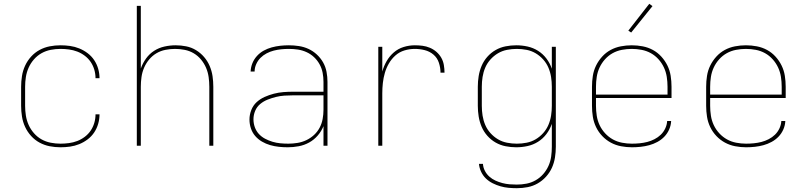

<svg xmlns="http://www.w3.org/2000/svg" viewBox="-20 -766 4240 1009"><path d="M298 8Q269 8 241 2.5Q213 -3 188 -16.5Q163 -30 143.5 -51.5Q124 -73 112 -99Q100 -125 95.5 -153.5Q91 -182 91 -210V-310Q91 -338 95.5 -366.5Q100 -395 112 -421Q124 -447 143.5 -468.5Q163 -490 188 -503.5Q213 -517 241 -522.5Q269 -528 298 -528Q323 -528 348 -524.5Q373 -521 396.5 -511.5Q420 -502 440.5 -486.5Q461 -471 475 -450Q489 -429 496 -404.5Q503 -380 503 -355H482Q482 -378 475.5 -400Q469 -422 456.5 -440.5Q444 -459 425.5 -473Q407 -487 386 -495Q365 -503 342.5 -506Q320 -509 298 -509Q272 -509 246.5 -504Q221 -499 198.5 -486.5Q176 -474 158.5 -454Q141 -434 130.5 -410.5Q120 -387 116 -361.5Q112 -336 112 -310V-210Q112 -184 116 -158.5Q120 -133 130.5 -109.5Q141 -86 158.5 -66Q176 -46 198.5 -33.5Q221 -21 246.5 -16Q272 -11 298 -11Q320 -11 342.5 -14Q365 -17 386 -25Q407 -33 425.5 -47Q444 -61 456.5 -79.5Q469 -98 475.5 -120Q482 -142 482 -165H503Q503 -140 496 -115.5Q489 -91 475 -70Q461 -49 440.5 -33.5Q420 -18 396.5 -8.5Q373 1 348 4.5Q323 8 298 8Z M699 0V-735H720V-406Q730 -434 747.5 -458.5Q765 -483 790 -499Q815 -515 844.5 -521.5Q874 -528 903 -528Q931 -528 958.5 -522.5Q986 -517 1010 -502.5Q1034 -488 1052.5 -466.5Q1071 -445 1082 -419Q1093 -393 1097 -365.5Q1101 -338 1101 -310V0H1080V-310Q1080 -335 1076.5 -360.5Q1073 -386 1063 -409.5Q1053 -433 1036.5 -453Q1020 -473 998 -486Q976 -499 950.5 -504Q925 -509 900 -509Q875 -509 849.5 -504Q824 -499 802 -486Q780 -473 763.5 -453Q747 -433 737 -409.5Q727 -386 723.5 -360.5Q720 -335 720 -310V0Z M1492 8Q1469 8 1445.5 5.5Q1422 3 1399.5 -3.5Q1377 -10 1356.5 -22Q1336 -34 1321 -51.5Q1306 -69 1298.5 -91.5Q1291 -114 1291 -138Q1291 -163 1300.5 -187.5Q1310 -212 1328.5 -229Q1347 -246 1370.5 -256.5Q1394 -267 1419 -273.5Q1444 -280 1469.5 -282Q1495 -284 1520 -284H1680V-336Q1680 -360 1675.5 -383.5Q1671 -407 1659.5 -428Q1648 -449 1630.5 -465.5Q1613 -482 1591 -492Q1569 -502 1545.5 -505.5Q1522 -509 1498 -509Q1478 -509 1458 -507Q1438 -505 1418.5 -500Q1399 -495 1381 -485.5Q1363 -476 1349 -462Q1335 -448 1326.5 -429Q1318 -410 1318 -390H1297Q1298 -413 1306.5 -434Q1315 -455 1330.5 -472Q1346 -489 1366 -500Q1386 -511 1408 -517Q1430 -523 1452.5 -525.5Q1475 -528 1498 -528Q1524 -528 1550.5 -524Q1577 -520 1601 -509Q1625 -498 1645 -479.5Q1665 -461 1678 -438Q1691 -415 1696 -388.5Q1701 -362 1701 -336V0H1680V-103Q1669 -76 1649.5 -53.5Q1630 -31 1604.5 -17Q1579 -3 1550 2.5Q1521 8 1492 8ZM1495 -11Q1519 -11 1543.5 -15Q1568 -19 1590 -29.5Q1612 -40 1630 -56.5Q1648 -73 1659.5 -94.5Q1671 -116 1675.5 -140.5Q1680 -165 1680 -189V-265H1520Q1497 -265 1474.5 -263.5Q1452 -262 1430 -256.5Q1408 -251 1386.5 -242.5Q1365 -234 1347.5 -219.5Q1330 -205 1321 -183.5Q1312 -162 1312 -139Q1312 -118 1319 -98Q1326 -78 1340 -62.5Q1354 -47 1373 -37Q1392 -27 1412 -21Q1432 -15 1453 -13Q1474 -11 1495 -11Z M1968 0V-520H1989V-390Q1997 -419 2012 -445Q2027 -471 2049.5 -490.5Q2072 -510 2101 -519Q2130 -528 2160 -528Q2180 -528 2200 -525.5Q2220 -523 2239 -515Q2258 -507 2273.5 -493.5Q2289 -480 2299 -462.5Q2309 -445 2312.5 -424.5Q2316 -404 2316 -384H2295Q2295 -410 2286.5 -436Q2278 -462 2258 -479Q2238 -496 2212 -502.5Q2186 -509 2160 -509Q2132 -509 2105.5 -501Q2079 -493 2058.5 -475Q2038 -457 2024 -433Q2010 -409 2002.5 -383Q1995 -357 1992 -330Q1989 -303 1989 -276V0Z M2696 223Q2674 223 2652.5 221Q2631 219 2610 213Q2589 207 2569 197Q2549 187 2533.5 172Q2518 157 2508.5 137Q2499 117 2497 95H2518Q2519 114 2528 131.5Q2537 149 2551.5 162Q2566 175 2583.5 183Q2601 191 2620 196Q2639 201 2658 202.5Q2677 204 2696 204Q2722 204 2747.5 199Q2773 194 2795.5 181Q2818 168 2835 148.5Q2852 129 2862.5 105.5Q2873 82 2876.5 56.5Q2880 31 2880 5V-115Q2870 -86 2851.5 -61.5Q2833 -37 2807.5 -21Q2782 -5 2752.5 1.5Q2723 8 2693 8Q2665 8 2637 2.5Q2609 -3 2584.5 -17Q2560 -31 2541 -52.5Q2522 -74 2511 -100Q2500 -126 2495.5 -154Q2491 -182 2491 -210V-310Q2491 -338 2495.5 -366Q2500 -394 2511 -420Q2522 -446 2541 -467.5Q2560 -489 2584.5 -503Q2609 -517 2637 -522.5Q2665 -528 2693 -528Q2723 -528 2752.5 -521.5Q2782 -515 2807.5 -499Q2833 -483 2851.5 -458.5Q2870 -434 2880 -405V-520H2901V5Q2901 33 2896.5 61.5Q2892 90 2880.5 115.5Q2869 141 2849.5 162.5Q2830 184 2805.5 198Q2781 212 2753 217.5Q2725 223 2696 223ZM2696 -11Q2722 -11 2747.5 -16Q2773 -21 2795 -34Q2817 -47 2834.5 -66.5Q2852 -86 2862 -109.5Q2872 -133 2876 -158.5Q2880 -184 2880 -210V-310Q2880 -336 2876 -361.5Q2872 -387 2862 -410.5Q2852 -434 2834.5 -453.5Q2817 -473 2795 -486Q2773 -499 2747.5 -504Q2722 -509 2696 -509Q2670 -509 2644.5 -504Q2619 -499 2597 -486Q2575 -473 2557.5 -453.5Q2540 -434 2530 -410.5Q2520 -387 2516 -361.5Q2512 -336 2512 -310V-210Q2512 -184 2516 -158.5Q2520 -133 2530 -109.5Q2540 -86 2557.5 -66.5Q2575 -47 2597 -34Q2619 -21 2644.5 -16Q2670 -11 2696 -11Z M3301 8Q3272 8 3243.5 2.5Q3215 -3 3190 -16.5Q3165 -30 3145 -51Q3125 -72 3112.5 -98Q3100 -124 3095.5 -152.5Q3091 -181 3091 -210V-310Q3091 -339 3095.5 -367.5Q3100 -396 3112.5 -421.5Q3125 -447 3144.5 -468.5Q3164 -490 3189 -503.5Q3214 -517 3242.5 -522.5Q3271 -528 3300 -528Q3329 -528 3357.5 -522.5Q3386 -517 3411 -503.5Q3436 -490 3455.5 -468.5Q3475 -447 3487.5 -421.5Q3500 -396 3504.5 -367.5Q3509 -339 3509 -310V-251H3112V-210Q3112 -184 3116 -158Q3120 -132 3131 -108.5Q3142 -85 3160 -65.5Q3178 -46 3200.5 -33.5Q3223 -21 3249 -16Q3275 -11 3301 -11Q3321 -11 3341.5 -13Q3362 -15 3381.5 -20Q3401 -25 3419.5 -34.5Q3438 -44 3452.5 -58Q3467 -72 3476 -91Q3485 -110 3486 -130H3507Q3506 -107 3496.5 -85.5Q3487 -64 3471 -47.5Q3455 -31 3434.5 -20Q3414 -9 3392 -3Q3370 3 3347 5.5Q3324 8 3301 8ZM3488 -269V-310Q3488 -336 3484 -362Q3480 -388 3469 -411.5Q3458 -435 3440.5 -454.5Q3423 -474 3400.5 -486.5Q3378 -499 3352 -504Q3326 -509 3300 -509Q3274 -509 3248 -504Q3222 -499 3199.5 -486.5Q3177 -474 3159.5 -454.5Q3142 -435 3131 -411.5Q3120 -388 3116 -362Q3112 -336 3112 -310V-269ZM3297 -595 3282 -605 3392 -746 3409 -734Z M3901 8Q3872 8 3843.5 2.5Q3815 -3 3790 -16.5Q3765 -30 3745 -51Q3725 -72 3712.5 -98Q3700 -124 3695.5 -152.5Q3691 -181 3691 -210V-310Q3691 -339 3695.5 -367.5Q3700 -396 3712.5 -421.5Q3725 -447 3744.5 -468.5Q3764 -490 3789 -503.5Q3814 -517 3842.5 -522.5Q3871 -528 3900 -528Q3929 -528 3957.5 -522.5Q3986 -517 4011 -503.5Q4036 -490 4055.5 -468.5Q4075 -447 4087.5 -421.5Q4100 -396 4104.5 -367.5Q4109 -339 4109 -310V-251H3712V-210Q3712 -184 3716 -158Q3720 -132 3731 -108.5Q3742 -85 3760 -65.5Q3778 -46 3800.5 -33.5Q3823 -21 3849 -16Q3875 -11 3901 -11Q3921 -11 3941.5 -13Q3962 -15 3981.5 -20Q4001 -25 4019.5 -34.5Q4038 -44 4052.5 -58Q4067 -72 4076 -91Q4085 -110 4086 -130H4107Q4106 -107 4096.5 -85.5Q4087 -64 4071 -47.5Q4055 -31 4034.5 -20Q4014 -9 3992 -3Q3970 3 3947 5.5Q3924 8 3901 8ZM4088 -269V-310Q4088 -336 4084 -362Q4080 -388 4069 -411.5Q4058 -435 4040.5 -454.5Q4023 -474 4000.5 -486.5Q3978 -499 3952 -504Q3926 -509 3900 -509Q3874 -509 3848 -504Q3822 -499 3799.5 -486.5Q3777 -474 3759.5 -454.5Q3742 -435 3731 -411.5Q3720 -388 3716 -362Q3712 -336 3712 -310V-269Z"/></svg>

Font: Iosevka Thin Extended
Style: Regular
Weight: 100
Width: 7
Monospace: yes
Designer: Belleve Invis
Foundry: Belleve Invis
Version: Version 32.5.0; ttfautohint (v1.8.4)